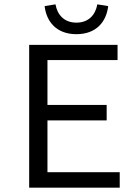

<svg xmlns="http://www.w3.org/2000/svg" viewBox="-20 -862 640 882"><path d="M114 0H530V-71H198V-309H470V-380H198V-586H520V-656H114ZM331 -705C424 -705 469 -764 477 -834L427 -842C419 -795 388 -758 331 -758C274 -758 243 -795 235 -842L185 -834C193 -764 238 -705 331 -705Z"/></svg>

Font: Hasklig
Style: Regular
Weight: 400
Monospace: yes
Designer: Paul D. Hunt, Teo Tuominen
Foundry: Adobe Systems Incorporated
Version: Version 2.030;PS 1.0;hotconv 16.6.51;makeotf.lib2.5.65220